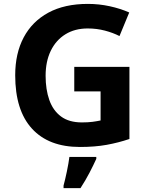

<svg xmlns="http://www.w3.org/2000/svg" viewBox="-20 -744 764 985"><path d="M361 -401H644V-31Q588 -12 527.5 -1Q467 10 390 10Q230 10 144 -84Q58 -178 58 -358Q58 -470 101.5 -552Q145 -634 228 -679Q311 -724 431 -724Q488 -724 543 -712Q598 -700 643 -680L593 -559Q560 -576 518 -587Q476 -598 430 -598Q364 -598 315.5 -568Q267 -538 240.5 -483.5Q214 -429 214 -355Q214 -285 233 -231Q252 -177 293 -146.5Q334 -116 400 -116Q432 -116 454.5 -119Q477 -122 496 -126V-275H361ZM474 71Q459 104 439 142.5Q419 181 393 221H306V208Q314 179 323 136Q332 93 336 61H474Z"/></svg>

Font: Noto Sans Devanagari UI
Style: Bold
Weight: 700
Designer: Jelle Bosma - Monotype Design Team
Foundry: Monotype Imaging Inc.
Version: Version 2.004; ttfautohint (v1.8.4.7-5d5b)